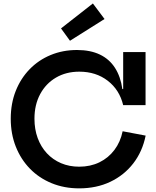

<svg xmlns="http://www.w3.org/2000/svg" viewBox="-20 -1048 876 1081"><path d="M426 12.5Q341.5 12.5 270.8 -16.5Q200 -45.5 148.8 -98Q97.5 -150.5 69 -222.2Q40.5 -294 40.5 -379.5Q40.5 -465 68.5 -535.8Q96.5 -606.5 146.8 -658.2Q197 -710 265.2 -738.2Q333.5 -766.5 413.5 -766.5Q488.5 -766.5 542 -741Q595.5 -715.5 627.2 -666.2Q659 -617 669 -546.5H702.5L673.5 -456Q653 -542 586.8 -593.2Q520.5 -644.5 426.5 -644.5Q352 -644.5 295 -611Q238 -577.5 206 -517.8Q174 -458 174 -379.5Q174 -320 192.2 -270.5Q210.5 -221 244 -185Q277.5 -149 323.8 -129.2Q370 -109.5 426 -109.5Q489 -109.5 539.8 -134.2Q590.5 -159 624.2 -203.8Q658 -248.5 670.5 -309L800 -284.5Q782 -195 730.5 -128.2Q679 -61.5 601.2 -24.5Q523.5 12.5 426 12.5ZM673.5 -456V-755H799.5V-456ZM503 -1028.5 568.5 -941 374 -818.5 323.5 -888Z"/></svg>

Font: Hepta Slab SemiBold
Style: Regular
Weight: 600
Designer: Michael LaGattuta
Foundry: Michael LaGattuta
Version: Version 1.102